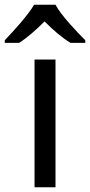

<svg xmlns="http://www.w3.org/2000/svg" viewBox="-60 -786 378 806"><path d="M173 -766H83C57 -721 -3 -656 -40 -617V-606H20C55 -628 91 -660 127 -696C163 -660 201 -627 236 -606H298V-617C260 -655 197 -721 173 -766ZM173 0V-536H85V0Z"/></svg>

Font: Noto Sans Elbasan
Style: Regular
Weight: 400
Designer: Monotype Design Team
Foundry: Monotype Imaging Inc.
Version: Version 2.004